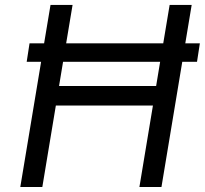

<svg xmlns="http://www.w3.org/2000/svg" viewBox="-20 -747 818 767"><path d="M778.4 -573.9 767 -500H708.1L625 0H536.9L590.9 -325.3H203.1L149.1 0H61.1L144.2 -500H86.6L98 -573.9H156.2L181.8 -727.3H269.9L244.3 -573.9H632.1L657.7 -727.3H745.7L720.2 -573.9ZM619.7 -500H231.9L215.9 -403.4H603.7Z"/></svg>

Font: Karasuma Gothic
Style: Italic
Weight: 400
Italic angle: -9.39999°
Designer: Rasmus Andersson / Ryoko Nishizuka
Foundry: Genbu
Version: Version 1.00